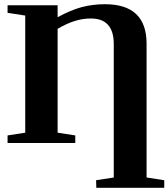

<svg xmlns="http://www.w3.org/2000/svg" viewBox="-20 -680 801 913"><path d="M438 213 437 177 521 164V-470Q521 -532 493 -562.5Q465 -593 409 -592Q337 -592 254 -543V-49L338 -36V0H16V-36L100 -49V-606L16 -619V-655H254V-598Q316 -632 368 -646Q422 -660 479 -660Q676 -660 677 -474V164L761 177V213Z"/></svg>

Font: Libra Serif Modern
Style: Bold
Weight: 700
Designer: Stefan Peev, Context Ltd
Foundry: Ascender Corporation
Version: Version 1.000